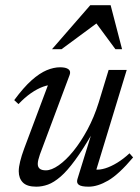

<svg xmlns="http://www.w3.org/2000/svg" viewBox="-20 -692 526 722"><path d="M271 -18 325.5 -194H329Q292 -130 262.2 -89.5Q232.5 -49 207.5 -27.5Q182.5 -6 160.5 2Q138.5 10 116.5 10Q81.5 10 66 -5.8Q50.5 -21.5 50.5 -48Q50.5 -64 55.8 -85.2Q61 -106.5 71 -133.5L168.5 -393.5L181.5 -373Q164.5 -374 142.2 -366Q120 -358 96.2 -341.5Q72.5 -325 49.5 -300.5L33.5 -315.5Q68.5 -363 98.5 -389.8Q128.5 -416.5 155.2 -427.8Q182 -439 206 -439Q227.5 -439 237.2 -431.8Q247 -424.5 242 -410.5L130 -111Q126.5 -100.5 124.2 -91.5Q122 -82.5 122 -75.5Q122 -64 129.2 -57.8Q136.5 -51.5 152.5 -51.5Q173.5 -51.5 200.8 -70.5Q228 -89.5 256 -124Q284 -158.5 309 -205Q334 -251.5 351 -306L388.5 -429H456.5L338 -40L338.5 -54.5Q354.5 -52.5 375.8 -59Q397 -65.5 420.8 -80Q444.5 -94.5 467 -115.5L480.5 -100Q427 -36.5 387 -13.2Q347 10 313.5 10Q286 10 276.5 3Q267 -4 271 -18ZM175.5 -507 319.5 -672.5H396L439 -507H414L338 -610H351L211.5 -507Z"/></svg>

Font: Newsreader 20pt
Style: Italic
Weight: 400
Italic angle: -17°
Version: Version 1.003